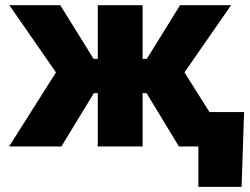

<svg xmlns="http://www.w3.org/2000/svg" viewBox="-20 -566 968 742"><path d="M15.1 0 196.3 -286.1 16.1 -545.9H212.9L341.8 -338.4H357.9V-545.9H531.2V-338.4H547.4L675.8 -545.9H873L692.9 -286.1L873.5 0H671.4L546.4 -206.1H531.2V0H357.9V-206.1H342.8L217.3 0ZM746.6 156.2V0H701.7V-132.8H923.3L913.6 156.2Z"/></svg>

Font: Inter Extra Bold
Style: Regular
Weight: 800
Designer: Rasmus Andersson
Foundry: rsms
Version: Version 4.000;git-3c8e0fc